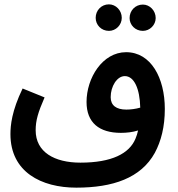

<svg xmlns="http://www.w3.org/2000/svg" viewBox="-20 -675 817 883"><path d="M481 -533C513 -533 540 -560 540 -593C540 -627 513 -655 481 -655C446 -655 420 -627 420 -593C420 -560 446 -533 481 -533ZM637 -533C669 -533 696 -560 696 -592C696 -626 669 -654 637 -654C602 -654 576 -626 576 -592C576 -560 602 -533 637 -533ZM331 188C499 188 628 144 692 28C721 -26 738 -92 738 -174C738 -317 674 -435 560 -435C451 -435 378 -316 378 -206C378 -111 436 -64 536 -64C562 -64 590 -67 615 -75C612 -61 608 -49 603 -37C575 31 494 73 350 73C231 73 144 25 144 -76C144 -121 155 -158 185 -227L84 -268C34 -165 28 -98 28 -58C28 116 170 188 331 188ZM489 -228C489 -278 518 -325 554 -325C597 -325 623 -267 625 -180C604 -174 581 -171 561 -171C515 -171 489 -190 489 -228Z"/></svg>

Font: Noto Sans Arabic SemCond SemBd
Style: Regular
Weight: 600
Width: 4
Designer: Monotype Design Team, Nadine Chahine, Nizar Qandah and Khaled Hosny
Foundry: Monotype Imaging Inc.
Version: Version 2.012